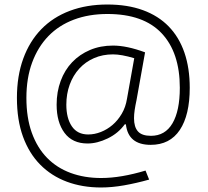

<svg xmlns="http://www.w3.org/2000/svg" viewBox="-20 -695 924 851"><path d="M428 136Q345 136 276.5 110.5Q208 85 158.5 35Q109 -15 82 -89Q55 -163 55 -261Q55 -358 83 -435Q111 -512 163 -565.5Q215 -619 289.5 -647Q364 -675 456 -675Q545 -675 613.5 -650Q682 -625 728 -577.5Q774 -530 797.5 -461.5Q821 -393 821 -306Q821 -185 777 -119Q733 -53 648 -53Q548 -53 538 -144H533Q504 -104 457.5 -81.5Q411 -59 368 -59Q301 -59 266 -106Q231 -153 231 -231Q231 -288 249 -336.5Q267 -385 300 -419.5Q333 -454 379 -473.5Q425 -493 481 -493Q542 -493 623 -463L585 -251Q580 -228 577 -208Q574 -188 574 -171Q574 -132 591.5 -112.5Q609 -93 649 -93Q712 -93 744.5 -148.5Q777 -204 777 -306Q777 -462 696.5 -547.5Q616 -633 456 -633Q374 -633 307.5 -608Q241 -583 194.5 -535Q148 -487 122.5 -418Q97 -349 97 -261Q97 -173 121 -106.5Q145 -40 188.5 4.5Q232 49 293 71.5Q354 94 428 94Q473 94 522.5 85.5Q572 77 625 61L641 101Q584 117 530 126.5Q476 136 428 136ZM371 -99Q399 -99 427 -110Q455 -121 478.5 -141Q502 -161 519.5 -190.5Q537 -220 543 -258L575 -437Q518 -454 481 -454Q435 -454 397 -437.5Q359 -421 331.5 -391Q304 -361 289 -320Q274 -279 274 -231Q274 -171 298.5 -135Q323 -99 371 -99Z"/></svg>

Font: Encode Sans Normal
Style: ExtraLight
Weight: 200
Designer: Pablo Impallari, Andres Torresi
Foundry: Pablo Impallari, Andres Torresi
Version: Version 1.000; ttfautohint (v1.00) -l 8 -r 50 -G 200 -x 14 -